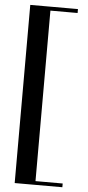

<svg xmlns="http://www.w3.org/2000/svg" viewBox="-62 -814 456 999"><g transform="rotate(5 166.5 -315.0)"><path d="M54.5 150V-780.5H161.5V150ZM54.5 150V130.5H303.5V150ZM54.5 -760V-780.5H303.5V-760Z"/></g></svg>

Font: Bodoni Moda 11pt Medium
Style: Regular
Weight: 500
Designer: Owen Earl
Foundry: indestructible type
Version: Version 2.004